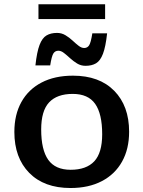

<svg xmlns="http://www.w3.org/2000/svg" viewBox="-20 -886 684 916"><path d="M316.5 11Q190.5 11 119.5 -61.2Q48.5 -133.5 48.5 -256.5Q48.5 -339 82 -399.2Q115.5 -459.5 178.2 -492.2Q241 -525 328 -525Q454 -525 525 -452.8Q596 -380.5 596 -257.5Q596 -175 562.2 -114.8Q528.5 -54.5 465.8 -21.8Q403 11 316.5 11ZM317 -76Q392 -76 429.8 -116.5Q467.5 -157 467.5 -245.5Q467.5 -343 434 -390.5Q400.5 -438 327 -438Q252 -438 214.2 -397.5Q176.5 -357 176.5 -268.5Q176.5 -171 210.2 -123.5Q244 -76 317 -76ZM491 -727Q484 -662.5 471.2 -629.2Q458.5 -596 438.2 -584Q418 -572 388 -572Q366 -572 348 -583Q330 -594 314.5 -608.2Q299 -622.5 285.2 -633.2Q271.5 -644 258.5 -644Q243 -644 234.8 -631.2Q226.5 -618.5 219.5 -574H149Q156 -638.5 168.8 -671.8Q181.5 -705 202 -717Q222.5 -729 252 -729Q274 -729 292.2 -718Q310.5 -707 325.8 -692.8Q341 -678.5 354.8 -667.8Q368.5 -657 381.5 -657Q397 -657 405.2 -669.8Q413.5 -682.5 420.5 -727ZM163.5 -795V-865.5H481.5V-795Z"/></svg>

Font: Newsreader Caption Medium
Style: Regular
Weight: 500
Designer: Hugues Gentile
Foundry: Production Type
Version: Version 1.001